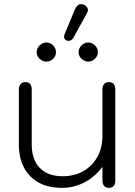

<svg xmlns="http://www.w3.org/2000/svg" viewBox="-20 -896 651 926"><path d="M71 -200V-464Q71 -481 79.5 -490.5Q88 -500 103 -500Q133 -500 133 -464V-200Q133 -126 172 -86Q211 -46 282 -46Q338 -46 381.5 -70.5Q425 -95 449.5 -139Q474 -183 474 -239V-464Q474 -481 482 -490.5Q490 -500 505 -500Q536 -500 536 -464V-26Q536 10 505 10Q490 10 482 0.5Q474 -9 474 -26V-91Q437 -42 386.5 -16Q336 10 278 10Q181 10 126 -46Q71 -102 71 -200ZM289 -719Q289 -726 292 -732L341 -850Q352 -876 371 -876Q379 -876 387 -872Q404 -863 404 -848Q404 -839 398 -830L334 -714Q325 -699 311 -699Q304 -699 301 -701Q289 -706 289 -719ZM157 -644Q157 -663 171 -677Q185 -691 204 -691Q223 -691 236.5 -677Q250 -663 250 -644Q250 -626 236.5 -612.5Q223 -599 204 -599Q185 -599 171 -612.5Q157 -626 157 -644ZM359 -644Q359 -663 373 -677Q387 -691 406 -691Q424 -691 438 -677Q452 -663 452 -644Q452 -626 438 -612.5Q424 -599 406 -599Q387 -599 373 -612.5Q359 -626 359 -644Z"/></svg>

Font: Kodchasan Light
Style: Regular
Weight: 300
Version: Version 1.000; ttfautohint (v1.6)